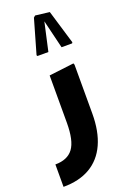

<svg xmlns="http://www.w3.org/2000/svg" viewBox="-162 -705 634 958"><g transform="rotate(-20 155.0 -226.0)"><path d="M0 200V81Q65 81 95 40.5Q125 0 125 -95V-346L257 -362L260 -354V-95Q260 0 230 66Q200 132 142 166Q84 200 0 200ZM159 -652 234 -643 288 -463 285 -458H229L190 -619L195 -620L159 -458H101L98 -463L150 -644Z"/></g></svg>

Font: Fustat ExtraBold
Style: Regular
Weight: 800
Designer: Mohamed Gaber, Khaled Hosny, Laura Garcia Mut
Foundry: Kief Type Foundry, Alif Type Foundry, Hard Type Foundry
Version: Version 1.007